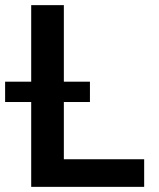

<svg xmlns="http://www.w3.org/2000/svg" viewBox="-56 -727 617 747"><path d="M65.4 -330.1H-36.1V-409.2H65.4V-707H192.4V-409.2H293.9V-330.1H192.4V-107.4H504.9V0H65.4Z"/></svg>

Font: Pretendard SemiBold
Style: Regular
Weight: 600
Designer: Base glyphs from Inter by Rasmus Andersson; Hangeul glyphs from Noto Sans CJK(Source Han Sans) by Jang Soo-young and Kan
Foundry: Kil Hyung-jin
Version: Version 1.309